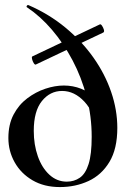

<svg xmlns="http://www.w3.org/2000/svg" viewBox="-20 -746 510 779"><path d="M378 -209Q363 -290 322.5 -333.5Q282 -377 232 -377Q183 -377 150 -336Q117 -295 117 -215Q117 -159 133.5 -112Q150 -65 180.5 -37Q211 -9 251 -9Q281 -9 304 -25Q327 -41 339.5 -80.5Q352 -120 352 -191Q352 -274 331.5 -353Q311 -432 274.5 -501Q238 -570 191 -625Q144 -680 90 -716Q86 -718 89 -722.5Q92 -727 96 -725Q179 -689 245.5 -634Q312 -579 359 -512.5Q406 -446 431 -373Q456 -300 456 -227Q456 -142 424 -89Q392 -36 339 -11.5Q286 13 223 13Q159 13 112 -14.5Q65 -42 39.5 -87.5Q14 -133 14 -186Q14 -241 35 -281Q56 -321 90.5 -347Q125 -373 164 -386Q203 -399 239 -399Q276 -399 309 -386Q342 -373 367 -347ZM125 -484Q121 -483 116.5 -490.5Q112 -498 110 -506.5Q108 -515 111 -517L385 -647Q389 -649 394 -641.5Q399 -634 401.5 -625.5Q404 -617 399 -614Z"/></svg>

Font: Cormorant Garamond Light
Style: Bold
Weight: 700
Version: Version 4.001